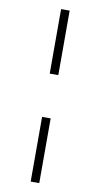

<svg xmlns="http://www.w3.org/2000/svg" viewBox="-101 -776 530 1014"><g transform="rotate(10 164.0 -268.5)"><path d="M141 -385V-731H187V-385ZM141 194V-153H187V194Z"/></g></svg>

Font: Piazzolla 24pt
Style: Regular
Weight: 400
Designer: Juan Pablo del Peral
Foundry: Huerta Tipografica
Version: Version 2.005